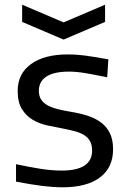

<svg xmlns="http://www.w3.org/2000/svg" viewBox="-20 -784 544 815"><path d="M74 -764 250 -689 426 -764V-691L250 -616L74 -691ZM246 11Q208 11 162 5.5Q116 0 48 -13V-87Q104 -75 151.5 -67.5Q199 -60 242 -60Q371 -60 371 -145Q371 -169 362 -185Q353 -201 336.5 -211Q320 -221 297.5 -227Q275 -233 249 -238Q216 -244 181.5 -251.5Q147 -259 119 -275.5Q91 -292 73 -321Q55 -350 55 -398Q55 -471 111.5 -512Q168 -553 268 -553Q286 -553 302.5 -552Q319 -551 338.5 -548.5Q358 -546 382.5 -542Q407 -538 440 -532L435 -456Q381 -467 343 -473.5Q305 -480 273 -480Q209 -480 177 -459Q145 -438 145 -399Q145 -375 155.5 -360Q166 -345 184.5 -335.5Q203 -326 228 -320Q253 -314 283 -309Q320 -303 352.5 -292.5Q385 -282 409 -264Q433 -246 446.5 -218.5Q460 -191 460 -150Q460 -73 404.5 -31Q349 11 246 11Z"/></svg>

Font: Encode Sans Wide
Style: Regular
Weight: 400
Designer: Pablo Impallari, Andres Torresi
Foundry: Pablo Impallari, Andres Torresi
Version: Version 1.000; ttfautohint (v1.00) -l 8 -r 50 -G 200 -x 14 -